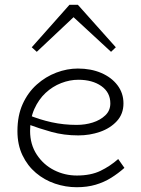

<svg xmlns="http://www.w3.org/2000/svg" viewBox="-20 -770 592 804"><path d="M301 14Q255 14 210.5 -1Q166 -16 130.5 -46Q95 -76 74 -120Q53 -164 53 -221Q53 -286 75 -334.5Q97 -383 134 -416Q171 -449 216 -466Q261 -483 306 -483Q361 -483 404 -464.5Q447 -446 472 -413Q497 -380 497 -337Q497 -293 469.5 -263Q442 -233 399 -218Q356 -203 308 -203Q248 -203 196 -217.5Q144 -232 96 -250L95 -290Q146 -269 196.5 -258Q247 -247 301 -247Q337 -247 368.5 -257Q400 -267 421 -287Q442 -307 442 -337Q442 -383 404.5 -409.5Q367 -436 308 -436Q272 -436 236 -422Q200 -408 171 -381Q142 -354 124 -314Q106 -274 106 -222Q106 -165 134 -122.5Q162 -80 206.5 -57.5Q251 -35 302 -35Q360 -35 400.5 -54.5Q441 -74 475 -104L501 -67Q475 -44 445.5 -25.5Q416 -7 380.5 3.5Q345 14 301 14ZM134 -553 113 -572 271 -750H306L465 -572L445 -553L288 -698Z"/></svg>

Font: BioRhyme Light
Style: Regular
Weight: 300
Designer: Aoife Mooney
Foundry: Aoife Mooney Type
Version: Version 1.600;gftools[0.9.33]